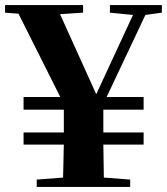

<svg xmlns="http://www.w3.org/2000/svg" viewBox="-25 -738 659 758"><path d="M68 -305H227V-215H68V-167H227L224 -37L120 -29V0H489V-29L385 -37L383 -167H542V-215H383V-305H542V-355H396L549 -679L614 -688V-718H409V-688L500 -679L355 -366L212 -682L303 -688V-718H-5V-688L48 -684L213 -355H68Z"/></svg>

Font: Noto Serif SC Black
Style: Regular
Weight: 900
Designer: Ryoko NISHIZUKA 西塚涼子 (kana & ideographs); Frank Grießhammer (Latin, Greek & Cyrillic); Wenlong ZHANG 张文龙 (bopomofo); San
Foundry: Adobe
Version: Version 2.001;hotconv 1.1.0;makeotfexe 2.6.0